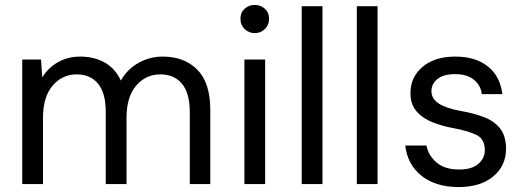

<svg xmlns="http://www.w3.org/2000/svg" viewBox="-20 -745 2119 777"><path d="M70 0V-504H146L151 -432Q175 -471 215 -493.5Q255 -516 304 -516Q362 -516 404.5 -491.5Q447 -467 469 -419Q495 -465 540.5 -490.5Q586 -516 638 -516Q726 -516 778.5 -463Q831 -410 831 -301V0H748V-292Q748 -368 716.5 -406Q685 -444 629 -444Q570 -444 531 -398.5Q492 -353 492 -268V0H408V-292Q408 -368 377 -406Q346 -444 290 -444Q232 -444 193 -398.5Q154 -353 154 -268V0Z M1011 -611Q987 -611 970 -627.5Q953 -644 953 -669Q953 -694 970 -709.5Q987 -725 1011 -725Q1035 -725 1052 -709.5Q1069 -694 1069 -669Q1069 -644 1052 -627.5Q1035 -611 1011 -611ZM969 0V-504H1053V0Z M1201 0V-720H1285V0Z M1424 0V-720H1508V0Z M1837 12Q1743 12 1686 -33.5Q1629 -79 1620 -156H1706Q1713 -117 1746 -88Q1779 -59 1838 -59Q1890 -59 1916 -82Q1942 -105 1942 -137Q1942 -182 1909 -198.5Q1876 -215 1817 -226Q1772 -234 1732 -249.5Q1692 -265 1666.5 -293.5Q1641 -322 1641 -368Q1641 -433 1690 -474.5Q1739 -516 1823 -516Q1904 -516 1954 -476.5Q2004 -437 2013 -364H1930Q1925 -401 1897 -423Q1869 -445 1822 -445Q1775 -445 1750.5 -425.5Q1726 -406 1726 -376Q1726 -345 1756.5 -325.5Q1787 -306 1845 -296Q1895 -287 1936 -272Q1977 -257 2002 -227.5Q2027 -198 2028 -144Q2028 -74 1976 -31Q1924 12 1837 12Z"/></svg>

Font: DM Sans
Style: Regular
Weight: 400
Designer: Colophon Foundry, Jonny Pinhorn
Foundry: Colophon Foundry
Version: Version 4.004; ttfautohint (v1.8.4.7-5d5b)